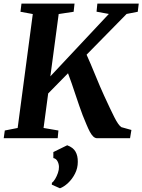

<svg xmlns="http://www.w3.org/2000/svg" viewBox="-26 -763 786 1060"><path d="M-5.5 0 0.5 -42.5 71.5 -56.5 155 -685.5 87 -698 92.5 -743H385.5L380.5 -698L298 -685.5L252 -341.5L575 -686L507 -698.5L511.5 -743H740L734.5 -698L673 -686L452 -461Q462 -439.5 474.5 -409.8Q487 -380 500.2 -348Q513.5 -316 526 -286.2Q538.5 -256.5 548.5 -235.5Q565.5 -198.5 579.5 -168.8Q593.5 -139 604.8 -116.8Q616 -94.5 625.8 -80.5Q635.5 -66.5 644 -61L699.5 -45.5L692 0H508Q497.5 -1 488.2 -10Q479 -19 470.2 -35.2Q461.5 -51.5 451.8 -74.8Q442 -98 430.5 -126.5Q421.5 -150 411.5 -179.2Q401.5 -208.5 390.8 -240.2Q380 -272 369.8 -302.5Q359.5 -333 349.5 -358.5L240 -247L214.5 -56.5L296.5 -42.5L292.5 0ZM260 256.5 260.5 246.5Q269.5 240 278.5 225Q287.5 210 293.8 191.8Q300 173.5 299.5 158Q299 141 291.2 126.8Q283.5 112.5 268.5 109.5V76.5L345 39Q377.5 51 390.8 74Q404 97 403.5 130.5Q403.5 165.5 388 195.8Q372.5 226 349.8 247.2Q327 268.5 305 276.5Z"/></svg>

Font: Merriweather 36pt
Style: Bold Italic
Weight: 700
Italic angle: -7.8°
Version: Version 2.101